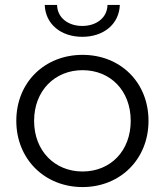

<svg xmlns="http://www.w3.org/2000/svg" viewBox="-20 -752 667 777"><path d="M46 -263C46 -108 161 5 314 5C467 5 581 -108 581 -263C581 -419 467 -530 314 -530C161 -530 46 -419 46 -263ZM118 -263C118 -385 202 -468 314 -468C427 -468 509 -385 509 -263C509 -141 427 -58 314 -58C202 -58 118 -141 118 -263ZM161 -732C164 -653 228 -603 313 -603C398 -603 462 -653 465 -732H415C414 -680 370 -647 313 -647C256 -647 212 -680 211 -732Z"/></svg>

Font: Malon Grotesk
Style: Regular
Weight: 400
Designer: Julieta Ulanovsky
Foundry: Julieta Ulanovsky
Version: Version 7.200